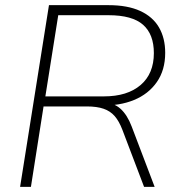

<svg xmlns="http://www.w3.org/2000/svg" viewBox="-20 -725 694 745"><path d="M58 0 170 -705H401Q475 -705 524 -682.5Q573 -660 597 -618.5Q621 -577 621 -520Q621 -453 588.5 -406.5Q556 -360 500 -337Q444 -314 373 -316V-327H381Q421 -327 447.5 -303Q474 -279 491 -234L580 0H539L455 -221Q442 -255 425 -274.5Q408 -294 382 -303Q356 -312 317 -312H149L100 0ZM156 -351H383Q474 -351 525.5 -395Q577 -439 577 -519Q577 -592 535 -629Q493 -666 401 -666H206Z"/></svg>

Font: Nunito Sans 12pt ExtraLight
Style: Italic
Weight: 200
Italic angle: -9°
Designer: Vernon Adams
Foundry: Vernon Adams
Version: Version 3.101;gftools[0.9.27]